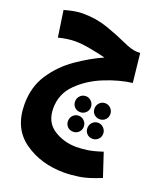

<svg xmlns="http://www.w3.org/2000/svg" viewBox="-167 -659 989 1162"><g transform="rotate(20 327.0 -78.0)"><path d="M385 394Q427 394 481.5 386Q536 378 618 344L568 193Q507 213 469 218Q431 223 402 223Q320 223 255.5 181Q191 139 191 50Q191 -43 256.5 -108Q322 -173 415 -210.5Q508 -248 591 -258L571 -444H549Q517 -444 459.5 -470.5Q402 -497 326.5 -523.5Q251 -550 163 -550Q138 -550 108 -544.5Q78 -539 46 -530L71 -361Q131 -376 179 -376Q220 -376 274.5 -366Q329 -356 377 -344Q294 -307 211.5 -249.5Q129 -192 74 -109Q19 -26 19 86Q19 241 127 317.5Q235 394 385 394ZM403 -34Q403 -55 388 -70.5Q373 -86 352 -86Q330 -86 315.5 -70.5Q301 -55 301 -34Q301 -12 315.5 2.5Q330 17 352 17Q373 17 388 2.5Q403 -12 403 -34ZM528 -34Q528 -55 513 -70.5Q498 -86 477 -86Q455 -86 440.5 -70.5Q426 -55 426 -34Q426 -12 440.5 2.5Q455 17 477 17Q498 17 513 2.5Q528 -12 528 -34ZM403 92Q403 71 388 55.5Q373 40 352 40Q330 40 315.5 55.5Q301 71 301 92Q301 114 315.5 128.5Q330 143 352 143Q373 143 388 128.5Q403 114 403 92ZM528 92Q528 71 513 55.5Q498 40 477 40Q455 40 440.5 55.5Q426 71 426 92Q426 114 440.5 128.5Q455 143 477 143Q498 143 513 128.5Q528 114 528 92Z"/></g></svg>

Font: Noto Sans Arabic Condensed Black
Style: Regular
Weight: 900
Width: 3
Designer: Nadine Chahine
Foundry: Monotype Imaging Inc.
Version: 1.001